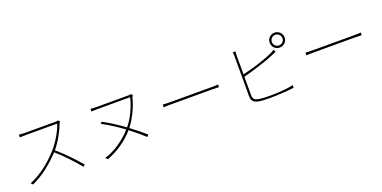

<svg xmlns="http://www.w3.org/2000/svg" viewBox="-14 -1646 5029 2528"><g transform="rotate(-20 2500.0 -382.0)"><path d="M766 -660 746 -677C735 -674 721 -673 700 -673C669 -673 307 -673 281 -673C249 -673 197 -678 197 -678V-640C197 -640 251 -643 281 -643C307 -643 691 -643 721 -643C693 -548 608 -410 538 -331C426 -206 285 -89 124 -24L148 2C308 -69 442 -183 553 -302C661 -210 783 -76 852 10L877 -12C806 -98 685 -227 572 -323C646 -409 717 -540 752 -635C754 -641 762 -655 766 -660Z M1278 -466 1259 -443C1358 -392 1458 -326 1549 -259C1449 -145 1303 -42 1160 -1L1189 26C1323 -24 1465 -114 1574 -240C1652 -181 1722 -122 1776 -71L1799 -97C1745 -145 1673 -204 1593 -263C1660 -347 1736 -493 1766 -615C1771 -632 1778 -647 1785 -658L1764 -676C1754 -672 1744 -671 1728 -671C1687 -671 1326 -671 1283 -671C1251 -671 1225 -673 1199 -675V-639C1225 -640 1251 -641 1283 -641C1326 -641 1683 -641 1742 -641C1714 -517 1650 -380 1569 -281C1476 -349 1374 -416 1278 -466Z M2112 -403V-365C2137 -367 2176 -368 2230 -368C2261 -368 2730 -368 2790 -368C2837 -368 2870 -366 2887 -365V-403C2869 -401 2842 -399 2789 -399C2730 -399 2259 -399 2230 -399C2169 -399 2136 -401 2112 -403Z M3744 -685C3744 -726 3777 -760 3818 -760C3859 -760 3893 -726 3893 -685C3893 -644 3859 -611 3818 -611C3777 -611 3744 -644 3744 -685ZM3714 -685C3714 -627 3760 -581 3818 -581C3876 -581 3923 -627 3923 -685C3923 -743 3876 -790 3818 -790C3760 -790 3714 -743 3714 -685ZM3252 -734H3213C3217 -717 3218 -701 3218 -676C3218 -631 3218 -198 3218 -120C3218 -44 3253 -21 3320 -9C3360 -2 3418 -1 3472 -1C3580 -1 3729 -10 3808 -22V-59C3724 -37 3579 -29 3472 -29C3418 -29 3356 -33 3323 -39C3271 -50 3248 -65 3248 -124V-379C3361 -409 3550 -464 3674 -517C3701 -527 3728 -540 3747 -548L3730 -582C3713 -570 3688 -557 3663 -545C3542 -491 3361 -439 3248 -413V-676C3248 -703 3250 -717 3252 -734Z M4112 -403V-365C4137 -367 4176 -368 4230 -368C4261 -368 4730 -368 4790 -368C4837 -368 4870 -366 4887 -365V-403C4869 -401 4842 -399 4789 -399C4730 -399 4259 -399 4230 -399C4169 -399 4136 -401 4112 -403Z"/></g></svg>

Font: Harano Aji Gothic TW ExtraLight
Style: Regular
Weight: 250
Foundry: Masamichi Hosoda
Version: HaranoAjiGothicTW-ExtraLight version 20230610;ttx 4.39.4